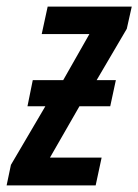

<svg xmlns="http://www.w3.org/2000/svg" viewBox="-57 -560 418 580"><path d="M-37 0H232L250 -84H94L183 -239H276L293 -318H235L326 -473L341 -540H87L69 -457H213L134 -318H42L26 -239H80L-24 -62Z"/></svg>

Font: Noto Sans UI Condensed Medium
Style: Italic
Weight: 500
Width: 3
Italic angle: -12°
Designer: Monotype Design Team
Foundry: Monotype Imaging Inc.
Version: Version 1.901